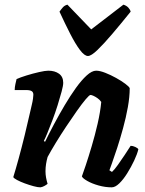

<svg xmlns="http://www.w3.org/2000/svg" viewBox="-20 -803 620 823"><path d="M153 0Q142 0 123.5 -5Q105 -10 86 -17Q67 -24 53 -31.5Q39 -39 37 -44Q47 -76 60 -123.5Q73 -171 86 -224Q99 -277 109 -322Q113 -340 116.5 -354.5Q120 -369 121.5 -380.5Q123 -392 123 -397Q123 -408 115.5 -412.5Q108 -417 92 -417H43Q43 -429 46 -442.5Q49 -456 51 -464Q66 -471 93.5 -479.5Q121 -488 147.5 -494Q174 -500 187 -500Q215 -500 233 -487Q251 -474 251 -448Q251 -436 244 -410Q237 -384 227 -352Q217 -320 205 -288.5Q193 -257 183 -232.5Q173 -208 168 -199L173 -195Q190 -230 211.5 -270.5Q233 -311 257 -351.5Q281 -392 305 -425.5Q329 -459 351.5 -479.5Q374 -500 392 -500Q408 -500 431 -491Q454 -482 477.5 -469Q501 -456 517.5 -443.5Q534 -431 536 -425Q536 -388 528 -343.5Q520 -299 507.5 -253.5Q495 -208 482.5 -169.5Q470 -131 460.5 -105Q451 -79 449 -73L460 -66Q471 -76 485.5 -96.5Q500 -117 515 -139.5Q530 -162 540 -178Q549 -178 560 -173Q571 -168 573 -163Q568 -142 555 -114.5Q542 -87 525.5 -60.5Q509 -34 491.5 -17Q474 0 459 0Q431 0 402.5 -8Q374 -16 354 -27.5Q334 -39 331 -47Q336 -60 347.5 -94.5Q359 -129 373 -176Q387 -223 398.5 -273Q410 -323 414 -366Q407 -376 397.5 -382.5Q388 -389 380 -392.5Q372 -396 368 -396Q363 -396 347 -377Q331 -358 309.5 -327.5Q288 -297 264 -261Q240 -225 219 -190.5Q198 -156 184 -130Q180 -116 177.5 -100.5Q175 -85 175 -69Q175 -55 177.5 -41.5Q180 -28 184 -15Q178 -10 169.5 -5.5Q161 -1 153 0ZM357 -563Q342 -563 322.5 -589Q303 -615 281 -658Q259 -701 235 -753Q242 -763 249.5 -771.5Q257 -780 269 -783L371 -677L509 -783Q522 -779 530 -770.5Q538 -762 540 -753Q499 -702 462 -658.5Q425 -615 398 -589Q371 -563 357 -563Z"/></svg>

Font: Texturina 12pt ExtraBold
Style: Italic
Weight: 800
Italic angle: -11°
Designer: Guillermo Torres Carreño
Foundry: Omnibus-Type
Version: Version 1.002